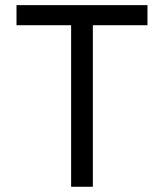

<svg xmlns="http://www.w3.org/2000/svg" viewBox="-20 -713 626 733"><path d="M251.5 0V-616.7H43V-693.4H543V-616.7H334.5V0Z"/></svg>

Font: Cascadia Mono NF SemiLight
Style: Regular
Weight: 350
Monospace: yes
Designer: Aaron Bell
Foundry: Saja Typeworks
Version: Version 2404.023; ttfautohint (v1.8.4)